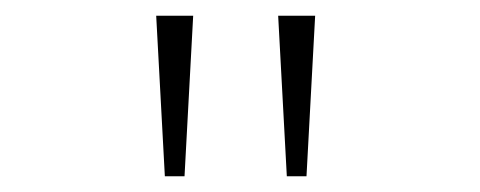

<svg xmlns="http://www.w3.org/2000/svg" viewBox="-20 -777 610 244"><path d="M178.5 -757H225.5L214.5 -553H189.5ZM333.5 -757H380.5L369.5 -553H344.5Z"/></svg>

Font: League Mono Narrow Thin
Style: Regular
Weight: 100
Width: 3
Designer: Tyler Finck
Foundry: The League of Moveable Type / Tyler Finck
Version: Version 2.210